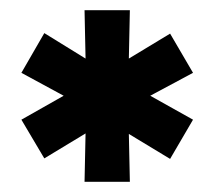

<svg xmlns="http://www.w3.org/2000/svg" viewBox="-20 -739 421 377"><path d="M146 -719H235L233 -624L314 -673L359 -596L275 -551L359 -504L314 -427L233 -476L235 -382H146L148 -477L67 -428L22 -504L105 -551L22 -596L67 -674L148 -624Z"/></svg>

Font: Alexandria
Style: Bold
Weight: 700
Designer: Mohamed Gaber
Foundry: Kief Type Foundry
Version: Version 5.100